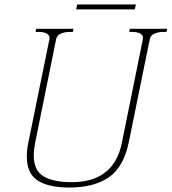

<svg xmlns="http://www.w3.org/2000/svg" viewBox="-20 -829 768 859"><path d="M325 -809H588L583 -787H321ZM100 -129Q100 -160 107 -192L201 -653Q204 -670 190.5 -678Q177 -686 156 -686H139L142 -700H309L306 -686H290Q268 -686 251 -678Q234 -670 231 -653L137 -189Q131 -158 131 -134Q131 -66 175 -40Q219 -14 301 -14Q489 -14 525 -189L619 -653Q622 -670 609 -678Q596 -686 574 -686H558L561 -700H728L725 -686H708Q687 -686 670 -678Q653 -670 650 -653L556 -192Q533 -81 466.5 -35.5Q400 10 290 10Q197 10 148.5 -21.5Q100 -53 100 -129Z"/></svg>

Font: Taviraj Thin
Style: Italic
Weight: 250
Italic angle: -12°
Designer: Katatrad Team
Foundry: CadsonDemak
Version: Version 1.001